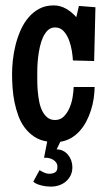

<svg xmlns="http://www.w3.org/2000/svg" viewBox="-20 -526 400 715"><path d="M249.5 96.7Q249.5 113.8 242.9 127.2Q236.3 140.6 225.3 149.9Q214.4 159.2 200 164.1Q185.5 168.9 169.4 168.9Q162.1 168.9 153.1 168Q144 167 135 164.8Q126 162.6 117.7 159.2Q109.4 155.8 104 150.4L127.4 107.4Q133.3 111.8 143.8 116.5Q154.3 121.1 162.6 121.1Q176.8 121.1 185.3 115.7Q193.8 110.4 193.8 95.7Q193.8 86.4 189.5 79.8Q185.1 73.2 178.2 69.1Q171.4 64.9 163.3 63Q155.3 61 147.9 61.5H144L155.8 1Q127.9 -3.4 107.4 -17.1Q86.9 -30.8 72.3 -50.3Q57.6 -69.8 48.6 -94.2Q39.6 -118.7 34.2 -144.8Q28.8 -170.9 26.9 -198Q24.9 -225.1 24.9 -250Q24.9 -273.4 27.8 -301.5Q30.8 -329.6 37.8 -357.9Q44.9 -386.2 56.6 -413.1Q68.4 -439.9 85.7 -460.4Q103 -481 126.2 -493.4Q149.4 -505.9 180.2 -505.9Q204.6 -505.9 226.6 -493.2Q248.5 -480.5 264.2 -461.9L273.9 -503.9L335.4 -499L330.6 -298.8L251.5 -300.8Q251 -314.5 247.8 -335.2Q244.6 -356 237.3 -375.7Q230 -395.5 217.3 -409.7Q204.6 -423.8 185.1 -423.8Q169.4 -423.8 158.4 -413.6Q147.5 -403.3 140.1 -387.2Q132.8 -371.1 128.4 -351.1Q124 -331.1 121.8 -311.5Q119.6 -292 119.1 -275.1Q118.7 -258.3 118.7 -248Q118.7 -236.8 118.9 -220Q119.1 -203.1 120.8 -184.3Q122.6 -165.5 126.2 -146.7Q129.9 -127.9 137.5 -112.8Q145 -97.7 156.5 -88.4Q168 -79.1 185.1 -79.1Q205.1 -79.1 218.3 -92.8Q231.4 -106.4 239.5 -125.7Q247.6 -145 250.7 -166Q253.9 -187 254.4 -202.1H332.5Q332 -181.6 328.9 -159.4Q325.7 -137.2 318.8 -115.7Q312 -94.2 301.8 -74.5Q291.5 -54.7 277.3 -38.8Q263.2 -22.9 245.1 -12.2Q227.1 -1.5 204.6 2L190.9 30.3Q204.6 30.3 215.3 35.9Q226.1 41.5 233.6 50.8Q241.2 60.1 245.4 72Q249.5 84 249.5 96.7Z"/></svg>

Font: Maiden Orange
Style: Regular
Weight: 400
Designer: Astigmatic (AOETI)
Foundry: Astigmatic (AOETI)
Version: Version 1.001